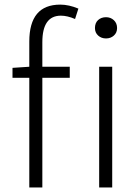

<svg xmlns="http://www.w3.org/2000/svg" viewBox="-20 -828 614 848"><path d="M109.4 -533.2V-644.5Q109.4 -807.6 246.1 -807.6Q284.2 -807.6 326.2 -790L311.5 -744.1Q277.3 -758.8 249 -758.8Q167 -758.8 167 -641.6V-533.2H288.1V-484.4H167V0H109.4V-484.4H35.2V-528.3ZM418 0V-533.2H475.6V0ZM448.2 -752Q468.8 -752 482.9 -738.8Q497.1 -725.6 497.1 -704.1Q497.1 -683.6 482.9 -670.9Q468.8 -658.2 448.2 -658.2Q427.7 -658.2 413.6 -670.9Q399.4 -683.6 399.4 -704.1Q399.4 -726.6 413.1 -739.3Q426.8 -752 448.2 -752Z"/></svg>

Font: Gen Shin Gothic Light
Style: Regular
Weight: 200
Designer: [Source Han Sans]
Ryoko NISHIZUKA  (kana & ideographs); Paul D. Hunt (Latin, Greek & Cyrillic); Wenlong ZHANG  (bopomofo
Version: Version 1.002.20150607